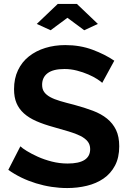

<svg xmlns="http://www.w3.org/2000/svg" viewBox="-20 -943 653 971"><path d="M166 -822 272 -923H369L475 -822L406 -790L321 -853L236 -790ZM497 -524Q490 -531 471.5 -543Q453 -555 426.5 -566.5Q400 -578 369 -586Q338 -594 306 -594Q249 -594 221 -573Q193 -552 193 -514Q193 -492 203.5 -477.5Q214 -463 234 -452Q254 -441 284.5 -432Q315 -423 355 -413Q407 -399 449.5 -383Q492 -367 521.5 -343Q551 -319 567 -285.5Q583 -252 583 -203Q583 -146 561.5 -105.5Q540 -65 503.5 -40Q467 -15 419.5 -3.5Q372 8 320 8Q240 8 162 -16Q84 -40 22 -84L83 -203Q92 -194 115.5 -179.5Q139 -165 171 -150.5Q203 -136 242 -126Q281 -116 322 -116Q436 -116 436 -189Q436 -212 423 -228Q410 -244 386 -256Q362 -268 328 -278Q294 -288 252 -300Q201 -314 163.5 -330.5Q126 -347 101 -369.5Q76 -392 63.5 -421.5Q51 -451 51 -492Q51 -546 71 -588Q91 -630 126.5 -658Q162 -686 209 -700.5Q256 -715 310 -715Q385 -715 448 -691.5Q511 -668 558 -636Z"/></svg>

Font: PTCRaleway
Style: Bold
Weight: 700
Designer: Matt McInerney, Pablo Impallari, Rodrigo Fuenzalida
Foundry: Matt McInerney, Pablo Impallari, Rodrigo Fuenzalida
Version: Version 3.000g; ttfautohint (v1.5) -l 8 -r 28 -G 28 -x 14 -D